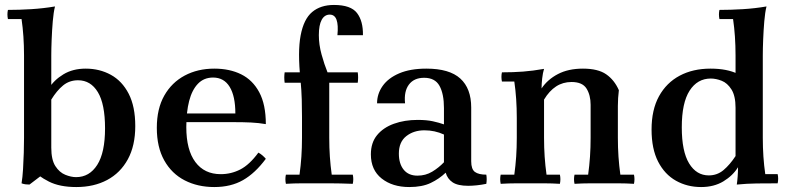

<svg xmlns="http://www.w3.org/2000/svg" viewBox="-20 -740 3187 775"><path d="M12 -700Q57 -700 106 -703Q155 -706 202 -714Q196 -690 193 -654Q190 -618 188.5 -580.5Q187 -543 187 -516V-76V-62L99 5Q91 5 83 4Q75 3 67 0Q71 -24 73 -57Q75 -90 76 -123.5Q77 -157 77 -184V-516Q77 -595 67 -663H12Q8 -682 12 -700ZM326 -463Q382 -463 427.5 -438Q473 -413 499.5 -361.5Q526 -310 526 -231Q526 -152 496 -97Q466 -42 412.5 -13.5Q359 15 288 15Q221 15 177.5 -7Q134 -29 101 -62L187 -144Q187 -95 203.5 -69.5Q220 -44 243.5 -34.5Q267 -25 287 -25Q341 -25 372.5 -74.5Q404 -124 404 -222Q404 -320 375 -368Q346 -416 295 -416Q260 -416 234.5 -395Q209 -374 187 -338L177 -383Q198 -417 236 -440Q274 -463 326 -463Z M845 15Q778 15 725.5 -12Q673 -39 643 -92.5Q613 -146 613 -224Q613 -301 643 -354Q673 -407 725.5 -435Q778 -463 845 -463Q907 -463 953.5 -440Q1000 -417 1026.5 -367.5Q1053 -318 1053 -239Q1024 -244 993.5 -245.5Q963 -247 920 -247H712V-282H930Q930 -352 907 -389.5Q884 -427 840 -427Q803 -427 779 -402Q755 -377 743.5 -332.5Q732 -288 732 -227Q732 -135 768.5 -86Q805 -37 871 -37Q913 -37 950 -56Q987 -75 1023 -124Q1032 -119 1039 -113Q1046 -107 1053 -99Q1010 -41 961 -13Q912 15 845 15Z M1445 -598H1342Q1346 -639 1338.5 -660Q1331 -681 1311 -681Q1290 -681 1278.5 -660Q1267 -639 1267 -598Q1267 -560 1278 -520Q1289 -480 1302 -448L1309 -406V-184Q1309 -144 1311.5 -107.5Q1314 -71 1319 -35H1404Q1408 -17 1404 2Q1349 0 1315.5 0Q1282 0 1254 0Q1226 0 1196.5 0Q1167 0 1134 2Q1130 -17 1134 -35H1189Q1194 -71 1196.5 -107.5Q1199 -144 1199 -184V-268Q1199 -303 1198 -338.5Q1197 -374 1193 -418Q1181 -531 1193.5 -597Q1206 -663 1240 -691.5Q1274 -720 1328 -720Q1396 -720 1421 -687.5Q1446 -655 1445 -598ZM1424 -406H1129Q1126 -428 1129 -448H1424Q1427 -428 1424 -406Z M1632 15Q1564 15 1520.5 -19.5Q1477 -54 1477 -117Q1477 -164 1502 -194.5Q1527 -225 1570 -240.5Q1613 -256 1666 -256Q1702 -256 1727 -250.5Q1752 -245 1772 -238V-197Q1735 -214 1693 -214Q1650 -214 1620 -190.5Q1590 -167 1590 -120Q1590 -79 1609.5 -55Q1629 -31 1665 -31Q1698 -31 1724.5 -47Q1751 -63 1772 -85L1779 -43Q1753 -18 1718.5 -1.5Q1684 15 1632 15ZM1882 -306V-89Q1882 -57 1897 -46Q1912 -35 1943 -35Q1946 -17 1943 2Q1924 6 1904.5 8Q1885 10 1870 10Q1828 10 1807 -4Q1786 -18 1779 -43L1772 -85V-304Q1772 -361 1754 -393.5Q1736 -426 1692 -426Q1651 -426 1630.5 -398.5Q1610 -371 1615 -323H1502Q1502 -361 1524.5 -393Q1547 -425 1591.5 -444Q1636 -463 1701 -463Q1794 -463 1838 -423Q1882 -383 1882 -306Z M2001 2Q1997 -17 2001 -35H2056Q2061 -71 2063.5 -107.5Q2066 -144 2066 -184V-264Q2066 -343 2056 -411H2006Q2002 -430 2006 -448Q2051 -448 2091 -451Q2131 -454 2176 -462Q2171 -446 2168.5 -423.5Q2166 -401 2166 -383L2176 -338V-184Q2176 -144 2178.5 -107.5Q2181 -71 2186 -35H2240Q2244 -17 2240 2Q2208 0 2178.5 0Q2149 0 2121 0Q2093 0 2063.5 0Q2034 0 2001 2ZM2299 2Q2295 -17 2299 -35H2354Q2359 -71 2361.5 -107.5Q2364 -144 2364 -184V-317Q2364 -356 2347.5 -382.5Q2331 -409 2287 -409Q2252 -409 2224.5 -391Q2197 -373 2176 -338L2166 -383Q2190 -419 2232 -441Q2274 -463 2333 -463Q2394 -463 2427 -440Q2460 -417 2478 -376Q2476 -361 2475 -344Q2474 -327 2474 -312V-184Q2474 -144 2476.5 -107.5Q2479 -71 2484 -35H2539Q2543 -17 2539 2Q2507 0 2477.5 0Q2448 0 2419 0Q2391 0 2361.5 0Q2332 0 2299 2Z M2954 5Q2956 -7 2957.5 -27Q2959 -47 2959 -65L2949 -110V-516Q2949 -595 2939 -663H2884Q2880 -682 2884 -700Q2929 -700 2978.5 -703Q3028 -706 3074 -714Q3068 -690 3065 -654Q3062 -618 3060.5 -580.5Q3059 -543 3059 -516V-184Q3059 -105 3069 -37H3119Q3123 -19 3119 0Q3074 0 3034.5 0.5Q2995 1 2954 5ZM2810 15Q2754 15 2708.5 -10.5Q2663 -36 2636.5 -87.5Q2610 -139 2610 -217Q2610 -297 2640 -351.5Q2670 -406 2723.5 -434.5Q2777 -463 2848 -463Q2915 -463 2958.5 -441.5Q3002 -420 3035 -386L2949 -305Q2949 -353 2932.5 -379Q2916 -405 2893 -414Q2870 -423 2849 -423Q2795 -423 2763.5 -374Q2732 -325 2732 -226Q2732 -129 2761.5 -80.5Q2791 -32 2841 -32Q2875 -32 2900.5 -53.5Q2926 -75 2949 -110L2959 -65Q2938 -31 2900 -8Q2862 15 2810 15Z"/></svg>

Font: Poltawski Nowy Medium
Style: Regular
Weight: 500
Version: Version 1.001;gftools[0.9.25]